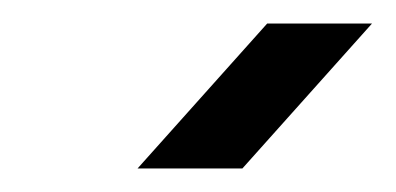

<svg xmlns="http://www.w3.org/2000/svg" viewBox="-20 -900 336 163"><path d="M96.8 -757 206.8 -880H295.8L185.8 -757Z"/></svg>

Font: MuseoModerno Thin
Style: Italic
Weight: 100
Italic angle: -9°
Designer: Pablo Cosgaya, Héctor Gatti, Marcela Romero, and the Authors of The MuseoModerno Project.
Foundry: Omnibus-Type Team
Version: Version 1.003